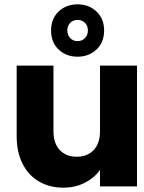

<svg xmlns="http://www.w3.org/2000/svg" viewBox="-20 -861 664 887"><path d="M613 -558V0H442V-76Q416 -39 371.5 -16.5Q327 6 273 6Q209 6 160 -22.5Q111 -51 84 -105Q57 -159 57 -232V-558H227V-255Q227 -199 256 -168Q285 -137 334 -137Q384 -137 413 -168Q442 -199 442 -255V-558ZM338 -599Q286 -599 251 -632Q216 -665 216 -720Q216 -775 251 -808Q286 -841 338 -841Q390 -841 425.5 -808Q461 -775 461 -720Q461 -665 425.5 -632Q390 -599 338 -599ZM338 -769Q318 -769 304.5 -755.5Q291 -742 291 -720Q291 -699 304.5 -685Q318 -671 338 -671Q359 -671 372.5 -685Q386 -699 386 -720Q386 -742 372.5 -755.5Q359 -769 338 -769Z"/></svg>

Font: Poppins A&M
Style: Bold-A&M
Weight: 700
Designer: Ninad Kale (Devanagari), Jonny Pinhorn (Latin)
Foundry: Indian Type Foundry
Version: 4.004